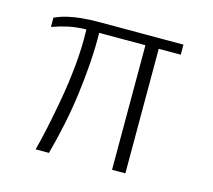

<svg xmlns="http://www.w3.org/2000/svg" viewBox="-78 -589 757 682"><g transform="rotate(15 300.0 -247.5)"><path d="M106 0Q115 -33 126 -84Q137 -135 148 -197Q159 -259 165.5 -326Q172 -393 170 -458Q133 -457 105 -451Q77 -445 46 -434V-468Q57 -473 68.5 -477Q80 -481 93 -484Q114 -489 142.5 -492Q171 -495 213 -495H517V-458H436V0H387V-458H217Q218 -407 214 -348.5Q210 -290 202 -229.5Q194 -169 181.5 -110Q169 -51 155 0Z"/></g></svg>

Font: Alumni Sans Light
Style: Regular
Weight: 300
Version: Version 1.018